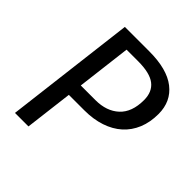

<svg xmlns="http://www.w3.org/2000/svg" viewBox="-187 -822 955 955"><g transform="rotate(45 290.5 -344.5)"><path d="M303 -328Q381 -328 427.5 -371Q474 -414 474 -499Q474 -557 436.5 -586Q399 -615 316 -615H235L200 -328ZM574 -501Q574 -443 555 -397Q536 -351 500.5 -319Q465 -287 414 -270Q363 -253 300 -253H191L160 0H65L149 -689H321Q446 -689 510 -639Q574 -589 574 -501Z"/></g></svg>

Font: Yekcdsyqcyvpieeyorgstswgcgt
Style: Regular
Weight: 400
Italic angle: -8°
Designer: Carrois Corporate & Edenspiekermann
Foundry: Carrois Corporate GbR & Edenspiekermann AG
Version: Version 2.001